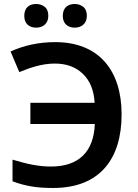

<svg xmlns="http://www.w3.org/2000/svg" viewBox="-20 -936 692 966"><path d="M102.1 -856C102.1 -815.4 128.4 -796.9 162.1 -796.9C193.8 -796.9 223.1 -815.4 223.1 -856C223.1 -877 216.8 -892.6 204.6 -901.9C192.4 -911.1 178.2 -916 162.1 -916C128.4 -916 102.1 -898.4 102.1 -856ZM295.9 -856C295.9 -815.4 322.8 -796.9 356 -796.9C387.7 -796.9 417 -815.4 417 -856C417 -877 410.6 -892.6 398.4 -901.9C386.2 -911.1 372.1 -916 356 -916C322.8 -916 295.9 -898.4 295.9 -856ZM255.9 -616.2C314 -616.2 360.8 -599.1 397 -564.5C433.1 -529.8 452.6 -481 456.1 -418.9H132.8V-312H457C451.7 -171.9 376 -98.1 235.8 -98.1C171.9 -98.1 112.8 -111.8 43 -132.8V-23.9C74.7 -11.7 106.4 -3.4 138.2 2C169.4 7.3 205.6 9.8 247.1 9.8C482.4 9.8 591.8 -136.2 591.8 -360.8C591.8 -582.5 476.6 -724.1 257.8 -724.1C173.8 -724.1 97.2 -706.5 33.2 -676.8L77.1 -573.2C130.4 -595.2 190.9 -616.2 255.9 -616.2Z"/></svg>

Font: Noto Reveo Sans
Style: Regular
Weight: 600
Designer: Monotype Design Team
Foundry: Monotype Imaging Inc.
Version: Version 2.007